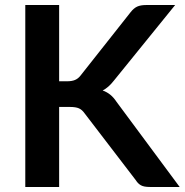

<svg xmlns="http://www.w3.org/2000/svg" viewBox="-20 -743 734 763"><path d="M694 0H575.5Q551.5 0 539.8 -6.8Q528 -13.5 520 -26.5L315.5 -293.5Q306 -307 293.5 -312.5Q281 -318 257.5 -318H215V0H80.5V-723H215V-420H246.5Q265.5 -420 278 -425.2Q290.5 -430.5 299.5 -442L499 -694.5Q511.5 -710.5 525.2 -716.8Q539 -723 560 -723H676L432.5 -422.5Q411 -395 388 -383.5Q404.5 -377.5 418 -366.8Q431.5 -356 443 -338.5Z"/></svg>

Font: Lato 2
Style: Bold
Weight: 700
Designer: Lukasz Dziedzic with Adam Twardoch and Botio Nikoltchev
Foundry: tyPoland Lukasz Dziedzic
Version: Version 2.015; 2015-08-06; http://www.latofonts.com/